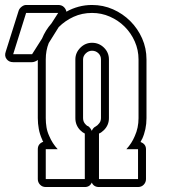

<svg xmlns="http://www.w3.org/2000/svg" viewBox="-20 -752 681 772"><path d="M55 -709Q58 -718 67 -725Q76 -732 85 -732H214Q228 -732 236.5 -724Q245 -716 247 -705Q270 -718 296 -725Q322 -732 350 -732Q395 -732 434.5 -714.5Q474 -697 504 -667Q534 -637 551.5 -597.5Q569 -558 569 -513V-277Q569 -231 551 -192V-193L545 -181Q567 -173 567 -152V-32Q567 -19 558 -9.5Q549 0 535 0H378Q357 0 349 -18Q341 0 321 0H164Q150 0 141 -9.5Q132 -19 132 -32V-152Q132 -174 154 -182Q150 -187 149 -193V-192Q140 -212 136 -233.5Q132 -255 132 -277V-511Q127 -507 120.5 -504.5Q114 -502 109 -502H33Q16 -502 6.5 -514.5Q-3 -527 3 -544ZM378 -32H535V-152H488Q510 -176 522 -205Q537 -238 537 -277V-513Q537 -551 522 -585Q507 -619 481.5 -644.5Q456 -670 422 -685Q388 -700 350 -700Q310 -700 276 -684.5Q242 -669 216 -643L176 -579Q164 -549 164 -513V-277Q164 -258 167 -240Q170 -222 178 -205Q190 -176 212 -152H164V-32H321V-215Q312 -219 302 -229Q283 -249 283 -277V-513Q283 -540 303 -560Q323 -580 350 -580Q378 -580 398 -560.5Q418 -541 418 -513V-277Q418 -249 398 -229Q388 -219 378 -215ZM334 -245Q343 -239 349 -226Q355 -239 364 -243Q366 -245 369 -246.5Q372 -248 375 -252Q386 -262 386 -277V-513Q386 -528 375.5 -538Q365 -548 350 -548Q336 -548 325 -537.5Q314 -527 314 -513V-277Q314 -262 324 -252Q330 -245 334 -245ZM33 -534H109L149 -597Q163 -631 187 -658L214 -700H85Z"/></svg>

Font: Lichte PostBus
Style: Regular
Weight: 400
Designer: Peter Wiegel
Version: Version 1.001